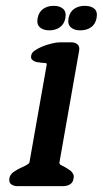

<svg xmlns="http://www.w3.org/2000/svg" viewBox="-20 -638 352 658"><path d="M255 -534Q234 -534 222.5 -544.5Q211 -555 215 -576Q219 -597 234 -607.5Q249 -618 270 -618Q292 -618 303.5 -608Q315 -598 311 -576Q307 -555 292 -544.5Q277 -534 255 -534ZM149 -534Q128 -534 116.5 -544.5Q105 -555 109 -576Q113 -597 128 -607.5Q143 -618 164 -618Q185 -618 196.5 -607.5Q208 -597 204 -576Q200 -555 185 -544.5Q170 -534 149 -534ZM196 0H40Q28 0 19 -6Q10 -12 12 -26Q14 -40 27 -49Q40 -58 56 -65Q61 -67 65.5 -69.5Q70 -72 75 -75Q81 -79 81 -82L140 -416Q141 -422 135 -422Q129 -422 122 -423Q117 -424 111 -424.5Q105 -425 100 -427Q95 -429 90 -433.5Q85 -438 87 -448Q88 -457 99.5 -465Q111 -473 126 -479Q141 -485 157.5 -489Q174 -493 186 -493H224Q238 -493 246 -485.5Q254 -478 251 -463L184 -83Q182 -76 189 -72.5Q196 -69 203 -65Q208 -62 213 -59Q218 -56 223 -52Q228 -47 231 -41Q234 -35 232 -26Q230 -12 219.5 -6Q209 0 196 0Z"/></svg>

Font: Jura
Style: Bold Italic
Weight: 700
Designer: Ed Merritt
Foundry: Ten by Twenty
Version: Version 1.007